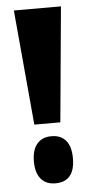

<svg xmlns="http://www.w3.org/2000/svg" viewBox="-51 -691 344 735"><g transform="rotate(-5 121.5 -323.5)"><path d="M71 -218 31 -660H212L171 -218ZM132 13Q96 13 76.5 -10.5Q57 -34 57 -77Q57 -121 76.5 -144.5Q96 -168 132 -168Q169 -168 188 -144.5Q207 -121 207 -77Q207 13 132 13Z"/></g></svg>

Font: Bricolage Grotesque 12pt Condensed ExtraBold
Style: Regular
Weight: 800
Width: 3
Designer: Mathieu Triay
Foundry: Atelier Triay
Version: Version 1.001; ttfautohint (v1.8.4.7-5d5b);gftools[0.9.33.de